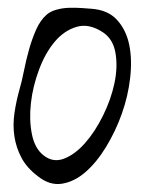

<svg xmlns="http://www.w3.org/2000/svg" viewBox="-20 -461 378 494"><path d="M77.1 -7.8Q48.8 -29.3 35.2 -55.2Q21.5 -81.1 17.1 -109.9Q12.7 -138.7 17.1 -169.4Q21.5 -200.2 30.3 -231.4Q36.1 -251 41.5 -278.3Q46.9 -305.7 54.7 -333.5Q62.5 -361.3 73.2 -385.3Q84 -409.2 99.6 -422.9Q109.4 -431.6 125 -436Q140.6 -440.4 157.2 -440.9Q173.8 -441.4 189.5 -440.4Q205.1 -439.5 214.8 -438.5Q257.8 -435.5 281.2 -409.7Q304.7 -383.8 312.5 -345.7Q320.3 -307.6 314.9 -260.7Q309.6 -213.9 293.5 -168.5Q277.3 -123 252.9 -83Q228.5 -43 199.7 -18.1Q170.9 6.8 139.2 11.7Q107.4 16.6 77.1 -7.8ZM91.8 -61.5Q116.2 -42 144.5 -52.7Q172.9 -63.5 198.7 -92.8Q224.6 -122.1 245.1 -163.6Q265.6 -205.1 274.4 -246.6Q283.2 -288.1 277.3 -323.7Q271.5 -359.4 246.1 -377Q210 -401.4 177.7 -392.1Q145.5 -382.8 121.1 -354Q96.7 -325.2 80.6 -282.2Q64.5 -239.3 59.6 -196.3Q54.7 -153.3 62 -116.2Q69.3 -79.1 91.8 -61.5Z"/></svg>

Font: Give You Glory
Style: Regular
Weight: 400
Designer: Kimberly Geswein
Foundry: Kimberly Geswein
Version: Version 1.002